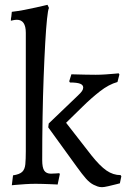

<svg xmlns="http://www.w3.org/2000/svg" viewBox="-20 -762 537 796"><path d="M34 -35Q61 -39 72 -49.5Q83 -60 85 -81Q87 -102 87 -135V-626Q87 -680 50 -680Q42 -680 33.5 -678Q25 -676 25 -676Q25 -681 25.5 -685.5Q26 -690 27 -694L29 -713Q55 -716 81 -721Q107 -726 129 -731Q151 -736 164 -739Q177 -742 177 -742L183 -729Q179 -722 175 -684Q171 -646 167.5 -584Q164 -522 161 -443.5Q158 -365 156.5 -276.5Q155 -188 155 -98Q155 -67 163.5 -54.5Q172 -42 191 -42Q200 -42 213 -43Q226 -44 226 -44L228 -40L219 3Q219 3 210 2.5Q201 2 187 1.5Q173 1 157.5 0.5Q142 0 128 0Q107 0 84 1.5Q61 3 45 4.5Q29 6 29 6ZM180 -234 182 -250 301 -364Q315 -377 320 -384.5Q325 -392 325 -399Q325 -410 312 -415Q299 -420 270 -420L267 -425L276 -454Q276 -454 294 -453.5Q312 -453 335.5 -452.5Q359 -452 377 -452Q396 -452 418 -453.5Q440 -455 456 -456.5Q472 -458 472 -458L475 -453L467 -422Q431 -412 394.5 -383.5Q358 -355 322.5 -320Q287 -285 254 -253L359 -118Q394 -74 421.5 -55Q449 -36 480 -36L483 -31L477 -2Q477 -2 461.5 2Q446 6 428.5 10Q411 14 403 14Q393 14 384.5 11Q376 8 368 4Q352 -4 336.5 -21.5Q321 -39 298 -71Z"/></svg>

Font: Alegreya
Style: Regular
Weight: 400
Designer: Juan Pablo del Peral
Foundry: Huerta Tipografica
Version: Version 2.009